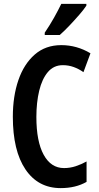

<svg xmlns="http://www.w3.org/2000/svg" viewBox="-20 -957 509 987"><path d="M303 -622Q256 -622 226 -586.5Q196 -551 181.5 -490.5Q167 -430 167 -356Q167 -230 204.5 -161.5Q242 -93 309 -93Q340 -93 369 -102.5Q398 -112 425 -127V-22Q369 10 292 10Q176 10 111 -86Q46 -182 46 -357Q46 -462 74.5 -545Q103 -628 158.5 -676.5Q214 -725 295 -725Q375 -725 445 -683L409 -586Q385 -603 358.5 -612.5Q332 -622 303 -622ZM424 -928Q411 -908 387 -880.5Q363 -853 336.5 -825Q310 -797 287 -777H210V-789Q237 -829 258 -866.5Q279 -904 295 -937H424Z"/></svg>

Font: Noto Sans Khmer UI ExtraCondensed SemiBold
Style: Regular
Weight: 600
Width: 2
Designer: Danh Hong and the Monotype Design Team
Foundry: Monotype Imaging Inc.
Version: Version 2.002; ttfautohint (v1.8.4.7-5d5b)